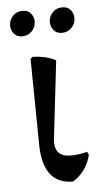

<svg xmlns="http://www.w3.org/2000/svg" viewBox="-49 -661 366 703"><g transform="rotate(-5 134.0 -309.5)"><path d="M191 10Q81 10 79 -135L75 -452L84 -458Q108 -457 128 -452.5Q148 -448 168 -438L135 -153Q130 -107 157.5 -92.5Q185 -78 252 -94L257 -82Q242 -22 191 10ZM198 -536Q178 -536 167.5 -549.5Q157 -563 157 -579Q157 -599 171 -614Q185 -629 207 -629Q227 -629 237.5 -616Q248 -603 248 -586Q248 -566 234 -551Q220 -536 198 -536ZM52 -536Q32 -536 21.5 -549.5Q11 -563 11 -579Q11 -599 25 -614Q39 -629 61 -629Q81 -629 91.5 -616Q102 -603 102 -586Q102 -566 88 -551Q74 -536 52 -536Z"/></g></svg>

Font: Alegreya
Style: Regular
Weight: 400
Designer: Juan Pablo del Peral
Foundry: Huerta Tipografica
Version: Version 2.009